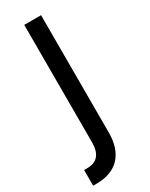

<svg xmlns="http://www.w3.org/2000/svg" viewBox="-211 -585 646 829"><g transform="rotate(-30 112.0 -170.0)"><path d="M76.7 -545.5V39.8C76.7 95.2 54 126.4 2.8 126.4H-12.8V204.5H4.3C109.4 204.5 160.5 140.6 160.5 39.8V-545.5Z"/></g></svg>

Font: Margiela Sans
Style: Regular
Weight: 400
Designer: Stefan Endress, Andreas Faust
Version: Version 1.100;FEAKit 1.0